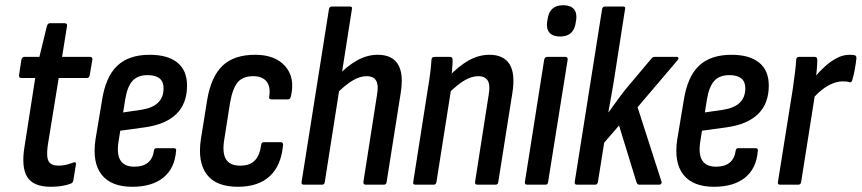

<svg xmlns="http://www.w3.org/2000/svg" viewBox="-20 -708 3303 736"><path d="M175 8Q108 8 84.5 -29.5Q61 -67 74 -146L115 -409H62Q52 -409 53 -420L62 -479Q65 -490 73 -490H131L160 -609Q164 -619 171 -619H228Q238 -619 237 -609L218 -490H324Q336 -490 334 -479L324 -420Q322 -409 313 -409H205L163 -150Q157 -106 166.5 -89.5Q176 -73 205 -73Q221 -73 234.5 -76.5Q248 -80 261 -85Q273 -89 271 -77L261 -16Q260 -8 251 -4Q236 2 216 5Q196 8 175 8Z M487 8Q406 8 369.5 -38.5Q333 -85 346 -173L371 -323Q385 -414 429.5 -456Q474 -498 554 -498Q623 -498 660 -468Q697 -438 697 -380Q697 -311 656 -271Q615 -231 536 -220L441 -207L434 -163Q427 -115 442.5 -92Q458 -69 495 -69Q528 -69 547 -84.5Q566 -100 570 -130Q571 -140 580 -140H646Q657 -140 655 -130Q650 -63 606.5 -27.5Q563 8 487 8ZM452 -277 521 -287Q565 -294 586 -314.5Q607 -335 607 -370Q607 -395 591.5 -407.5Q576 -420 546 -420Q508 -420 488 -398Q468 -376 460 -327Z M892 8Q808 8 772.5 -39.5Q737 -87 750 -174L774 -324Q789 -414 833 -456Q877 -498 958 -498Q1035 -498 1073.5 -454Q1112 -410 1095 -338Q1092 -327 1084 -327H1021Q1009 -327 1012 -338Q1018 -376 1001.5 -396Q985 -416 951 -416Q911 -416 891.5 -393Q872 -370 862 -315L840 -175Q831 -123 846 -98Q861 -73 901 -73Q938 -73 957 -93Q976 -113 981 -152Q982 -163 992 -163H1056Q1066 -163 1065 -152Q1058 -73 1014 -32.5Q970 8 892 8Z M1145 0Q1134 0 1136 -10L1241 -673Q1243 -683 1252 -683H1321Q1332 -683 1329 -673L1225 -10Q1224 0 1214 0ZM1383 0Q1372 0 1373 -10L1425 -343Q1432 -381 1422 -398.5Q1412 -416 1385 -416Q1360 -416 1332 -399.5Q1304 -383 1268 -347L1271 -413Q1309 -454 1348 -476Q1387 -498 1428 -498Q1483 -498 1505.5 -461.5Q1528 -425 1516 -351L1462 -10Q1461 0 1451 0Z M1811 0Q1800 0 1801 -10L1853 -343Q1860 -381 1850 -398.5Q1840 -416 1813 -416Q1788 -416 1760 -399.5Q1732 -383 1696 -347L1699 -413Q1737 -454 1776 -476Q1815 -498 1856 -498Q1911 -498 1933.5 -461.5Q1956 -425 1944 -351L1890 -10Q1889 0 1879 0ZM1573 0Q1562 0 1564 -10L1620 -367Q1626 -401 1629.5 -431Q1633 -461 1634 -479Q1635 -490 1645 -490H1705Q1715 -490 1715 -479Q1715 -462 1712.5 -435Q1710 -408 1707 -390L1710 -371L1653 -10Q1651 0 1642 0Z M2001 0Q1991 0 1992 -10L2066 -479Q2069 -490 2077 -490H2147Q2157 -490 2156 -479L2081 -10Q2080 0 2071 0ZM2127 -568Q2100 -568 2087 -582Q2074 -596 2077 -622L2079 -634Q2086 -688 2139 -688Q2166 -688 2179 -674Q2192 -660 2189 -634L2187 -622Q2180 -568 2127 -568Z M2192 0Q2182 0 2183 -10L2288 -673Q2290 -683 2299 -683H2368Q2379 -683 2376 -673L2333 -397Q2328 -369 2323 -339Q2318 -309 2312 -278H2313Q2330 -301 2346.5 -324Q2363 -347 2380 -368L2475 -481Q2481 -490 2489 -490H2574Q2579 -490 2580.5 -486.5Q2582 -483 2578 -478L2424 -297L2516 -11Q2517 -7 2514.5 -3.5Q2512 0 2507 0H2431Q2423 0 2420 -9L2353 -227L2296 -161L2272 -10Q2270 0 2261 0Z M2717 8Q2636 8 2599.5 -38.5Q2563 -85 2576 -173L2601 -323Q2615 -414 2659.5 -456Q2704 -498 2784 -498Q2853 -498 2890 -468Q2927 -438 2927 -380Q2927 -311 2886 -271Q2845 -231 2766 -220L2671 -207L2664 -163Q2657 -115 2672.5 -92Q2688 -69 2725 -69Q2758 -69 2777 -84.5Q2796 -100 2800 -130Q2801 -140 2810 -140H2876Q2887 -140 2885 -130Q2880 -63 2836.5 -27.5Q2793 8 2717 8ZM2682 -277 2751 -287Q2795 -294 2816 -314.5Q2837 -335 2837 -370Q2837 -395 2821.5 -407.5Q2806 -420 2776 -420Q2738 -420 2718 -398Q2698 -376 2690 -327Z M2971 0Q2960 0 2962 -10L3019 -367Q3024 -403 3027.5 -430.5Q3031 -458 3032 -479Q3033 -490 3043 -490H3103Q3113 -490 3113 -479Q3113 -461 3110.5 -435Q3108 -409 3105 -391L3107 -364L3051 -10Q3049 0 3040 0ZM3093 -327 3101 -410Q3120 -433 3142 -453Q3164 -473 3188 -485.5Q3212 -498 3236 -498Q3244 -498 3248.5 -497.5Q3253 -497 3257 -496Q3263 -494 3263 -485Q3261 -466 3257 -443.5Q3253 -421 3247 -401Q3244 -390 3236 -393Q3230 -395 3224 -395.5Q3218 -396 3210 -396Q3191 -396 3170.5 -387.5Q3150 -379 3130.5 -363.5Q3111 -348 3093 -327Z"/></svg>

Font: Sofia Sans Condensed SemiBold
Style: Italic
Weight: 600
Italic angle: -9°
Version: Version 4.100